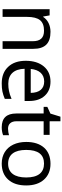

<svg xmlns="http://www.w3.org/2000/svg" viewBox="720 -1418 709 2188"><g transform="rotate(90 1074.0 -324.5)"><path d="M537.1 0V-349.1C537.1 -483.9 474.1 -545.9 342.8 -545.9C270.5 -545.9 207 -515.6 173.8 -462.9H168.9L155.8 -536.1H85V0H172.9V-277.8C172.9 -346.7 185.5 -396 210.4 -426.8C235.4 -457 274.9 -472.2 330.1 -472.2C412.6 -472.2 450.2 -430.2 450.2 -342.8V0Z M931.2 9.8C966.8 9.8 997.6 7.3 1023.4 2C1049.3 -3.4 1077.1 -12.2 1106.9 -24.9V-102.1C1072.3 -87.4 1042.5 -77.6 1016.6 -72.8C990.7 -67.4 963.9 -64.9 935.1 -64.9C827.6 -64.9 767.6 -129.4 764.2 -251H1131.3V-304.2C1131.3 -378.4 1111.3 -437.5 1071.3 -481C1031.2 -524.4 977.5 -545.9 910.2 -545.9C837.4 -545.9 779.8 -520.5 737.3 -469.7C694.8 -418.5 673.3 -350.1 673.3 -264.2C673.3 -178.7 696.3 -111.8 742.2 -63.5C787.6 -14.6 850.6 9.8 931.2 9.8ZM909.2 -474.1C991.2 -474.1 1037.6 -420.9 1039.1 -320.8H766.1C775.4 -417 825.2 -474.1 909.2 -474.1Z M1446.3 -62C1393.6 -62 1362.3 -96.2 1362.3 -158.2V-467.8H1517.1V-536.1H1362.3V-659.2H1310.1L1274.9 -544.9L1198.2 -509.8V-467.8H1273.9V-155.8C1273.9 -45.4 1326.2 9.8 1431.2 9.8C1448.7 9.8 1466.3 8.3 1483.4 4.9C1500.5 1.5 1512.7 -2.4 1521 -5.9V-73.2C1513.2 -70.3 1501.5 -67.9 1486.3 -65.4C1471.2 -63 1457.5 -62 1446.3 -62Z M2093.8 -269C2093.8 -354.5 2071.8 -421.9 2027.3 -471.7C1982.9 -521 1922.9 -545.9 1847.2 -545.9C1768.6 -545.9 1707 -521.5 1663.6 -473.1C1620.1 -424.3 1598.1 -356.4 1598.1 -269C1598.1 -212.9 1608.4 -164.1 1628.4 -121.6C1668.9 -37.1 1746.6 9.8 1843.8 9.8C1921.9 9.8 1982.9 -14.6 2027.3 -64C2071.8 -113.3 2093.8 -181.6 2093.8 -269ZM1689 -269C1689 -404.3 1740.7 -472.2 1844.7 -472.2C1948.2 -472.2 2002.9 -403.8 2002.9 -269C2002.9 -134.3 1948.2 -63 1846.2 -63C1742.7 -63 1689 -134.3 1689 -269Z"/></g></svg>

Font: Noto Reveo Sans
Style: Regular
Weight: 400
Designer: Monotype Design team
Foundry: Monotype Imaging Inc.
Version: Version 1.04